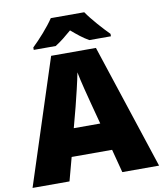

<svg xmlns="http://www.w3.org/2000/svg" viewBox="-98 -1072 922 1085"><g transform="rotate(-10 363.0 -529.5)"><path d="M460 -993H268C238 -947 180 -883 142 -847V-833H268C303 -855 328 -876 363 -906C398 -876 426 -853 461 -833H585V-847C551 -881 491 -947 460 -993ZM515 -66H726L490 -783H233L0 -66H212L248 -200H480ZM409 -475 440 -358H288L319 -475C331 -522 354 -616 363 -665C372 -616 399 -513 409 -475Z"/></g></svg>

Font: Noto Sans Malayalam UI Black
Style: Regular
Weight: 900
Designer: Jelle Bosma - Monotype Design Team
Foundry: Monotype Imaging Inc.
Version: Version 2.104